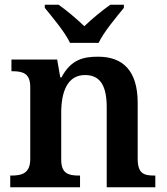

<svg xmlns="http://www.w3.org/2000/svg" viewBox="-20 -786 699 806"><path d="M274 -606H394C415 -651 469 -715 500 -753V-766H443C411 -744 364 -705 334 -676C304 -705 258 -744 226 -766H168V-753C199 -715 253 -651 274 -606ZM23 0H316V-49H312C268 -49 237 -57 237 -115V-313C237 -397 261 -471 337 -471C404 -471 428 -421 428 -335V0H632V-49H628C583 -49 558 -58 558 -120V-354C558 -489 496 -548 392 -548C329 -548 278 -536 238 -461H233L220 -536H28V-487H32C76 -487 107 -478 107 -421V-119C107 -58 72 -49 27 -49H23Z"/></svg>

Font: Noto Serif Tamil SemiBold
Style: Regular
Weight: 600
Designer: Indian Type Foundry, Tom Grace, and the Monotype Design Team
Foundry: Monotype Imaging Inc.
Version: Version 2.004